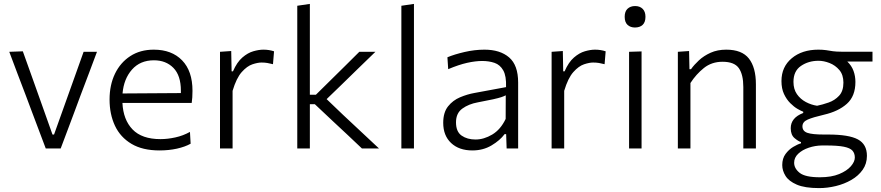

<svg xmlns="http://www.w3.org/2000/svg" viewBox="-20 -761 4513 984"><path d="M214.5 0Q197 -46.5 179 -94.2Q161 -142 144 -187L111 -275Q90 -329.5 69 -385.2Q48 -441 27.5 -495.5L97 -498Q120.5 -432.5 143.5 -368Q166.5 -303.5 190 -237.5L249 -71.5H257L316.5 -238Q340 -304 363 -368Q385.5 -432 408.5 -495.5H477Q456.5 -440.5 435.5 -384.8Q414.5 -329 393.5 -274L360.5 -185Q343 -138.5 326 -93Q308.5 -47 291 0Z M797.5 10Q710.5 10 653.8 -23.8Q597 -57.5 569.2 -116.5Q541.5 -175.5 541.5 -251Q541.5 -325.5 569.2 -383Q597 -440.5 647.8 -473.5Q698.5 -506.5 768 -506.5Q860 -506.5 913.2 -451.8Q966.5 -397 966.5 -295.5Q966.5 -259.5 962.5 -233.5H607.5Q611.5 -147.5 659.2 -97.8Q707 -48 802.5 -48Q839 -48 878.8 -56.8Q918.5 -65.5 953.5 -85L957 -24.5Q928.5 -8.5 886.8 0.8Q845 10 797.5 10ZM769 -452Q698.5 -452 656.5 -404.5Q614.5 -357 608 -282L907 -284Q907 -290 907 -296.5Q907 -374 868.8 -413Q830.5 -452 769 -452Z M1107.5 0V-495.5L1165 -499.5L1167 -395.5H1174Q1194.5 -442.5 1222 -466.2Q1249.5 -490 1278 -498.2Q1306.5 -506.5 1330 -506.5Q1359 -506.5 1384.5 -498L1379 -432Q1363 -436 1350.2 -438.2Q1337.5 -440.5 1320 -440.5Q1301 -440.5 1273.8 -431.5Q1246.5 -422.5 1219 -391.8Q1191.5 -361 1172 -295.5V0Z M1503.5 0V-731.5L1568 -741V-275.5H1599L1677 -352.5Q1713 -388 1749.5 -424Q1785.5 -460 1821.5 -495.5H1904Q1859 -452 1814.5 -408.8Q1770 -365.5 1726 -322.5L1654 -253L1737.5 -173Q1783.5 -130 1830 -86.5Q1876.5 -43 1922.5 0H1835Q1798 -35 1761 -70Q1723.5 -104.5 1687 -139L1593.5 -227H1568V0Z M2037 0V-731.5L2101.5 -741V0Z M2401 10Q2332.5 10 2292 -28Q2251.5 -66 2251.5 -131.5Q2251.5 -184.5 2276.2 -215.8Q2301 -247 2338 -262.5Q2375 -278 2411.5 -284.5L2573.5 -314.5Q2575.5 -371.5 2559.2 -400.2Q2543 -429 2514.5 -438.8Q2486 -448.5 2451.5 -448.5Q2417 -448.5 2374.2 -439Q2331.5 -429.5 2277 -406.5L2273 -467.5Q2309 -482.5 2360.8 -494.5Q2412.5 -506.5 2463 -506.5Q2543 -506.5 2589.2 -466.8Q2635.5 -427 2635.5 -338V0H2576.5L2574 -73.5H2566Q2542.5 -41.5 2499.2 -15.8Q2456 10 2401 10ZM2417 -46Q2460 -46 2502.8 -71.5Q2545.5 -97 2571.5 -151.5L2572 -272.5Q2563.5 -268 2549.5 -263.2Q2535.5 -258.5 2507.5 -252.2Q2479.5 -246 2429 -236.5Q2382 -228 2349.5 -204.5Q2317 -181 2317 -134Q2317 -86 2345.8 -66Q2374.5 -46 2417 -46Z M2807 0V-495.5L2864.5 -499.5L2866.5 -395.5H2873.5Q2894 -442.5 2921.5 -466.2Q2949 -490 2977.5 -498.2Q3006 -506.5 3029.5 -506.5Q3058.5 -506.5 3084 -498L3078.5 -432Q3062.5 -436 3049.8 -438.2Q3037 -440.5 3019.5 -440.5Q3000.5 -440.5 2973.2 -431.5Q2946 -422.5 2918.5 -391.8Q2891 -361 2871.5 -295.5V0Z M3204 0V-495.5L3268 -497.5V0ZM3234 -620Q3211 -620 3196.2 -633.5Q3181.5 -647 3181.5 -675Q3181.5 -702.5 3196.2 -716.2Q3211 -730 3235 -730Q3259 -730 3273.5 -715.8Q3288 -701.5 3288 -675Q3288 -647 3273.5 -633.5Q3259 -620 3234 -620Z M3454 0V-495.5L3511.5 -499.5L3513.5 -406.5H3521.5Q3537 -428.5 3562 -451.8Q3587 -475 3622 -490.8Q3657 -506.5 3702 -506.5Q3782.5 -506.5 3818.2 -460.8Q3854 -415 3854 -329V0H3789.5V-315Q3789.5 -379 3766.5 -411.8Q3743.5 -444.5 3683 -444.5Q3627.5 -444.5 3587.5 -412.5Q3547.5 -380.5 3518.5 -335.5V0Z M4178 203Q4104.5 203 4063.5 185.2Q4022.5 167.5 4005.8 140.5Q3989 113.5 3989 85Q3989 51 4005.8 28.2Q4022.5 5.5 4045 -8Q4067.5 -21.5 4085 -26.5V-33Q4072 -36.5 4052.2 -53Q4032.5 -69.5 4032.5 -104Q4032.5 -157.5 4096.5 -182V-188.5Q4085.5 -192.5 4067.2 -203Q4049 -213.5 4030 -232.5Q4011 -251.5 3998 -279.2Q3985 -307 3985 -345.5Q3985 -418.5 4037.8 -462.5Q4090.5 -506.5 4174 -506.5Q4196.5 -506.5 4213.5 -504Q4230.5 -501 4248.5 -498.5Q4266.5 -496 4292.5 -496H4451.5V-445.5H4322.5Q4344.5 -424.5 4354.2 -397.8Q4364 -371 4364 -341Q4364 -268 4320.2 -229Q4276.5 -190 4202.5 -173Q4146.5 -160 4119.5 -148.2Q4092.5 -136.5 4092.5 -113.5Q4092.5 -89 4117.8 -80.2Q4143 -71.5 4202.5 -71.5H4224.5Q4330.5 -71.5 4376.8 -46.5Q4423 -21.5 4423 37.5Q4423 78.5 4401 109.5Q4379 140.5 4343 161.2Q4307 182 4263.8 192.5Q4220.5 203 4178 203ZM4167.5 -219Q4195 -224.5 4226.5 -235.5Q4258 -246.5 4280.2 -270.2Q4302.5 -294 4302.5 -337.5Q4302.5 -377.5 4281.8 -402Q4261 -426.5 4231.5 -438Q4202 -449.5 4175 -449.5Q4123.5 -449.5 4085 -423.2Q4046.5 -397 4046.5 -341.5Q4046.5 -304 4064.2 -278.5Q4082 -253 4109.8 -238.2Q4137.5 -223.5 4167.5 -219ZM4182 147.5Q4241 147.5 4280.8 131Q4320.5 114.5 4340.8 91Q4361 67.5 4361 46.5Q4361 25 4349 11.2Q4337 -2.5 4305 -9Q4273 -15.5 4212.5 -15.5H4193Q4157.5 -15 4124.8 -4Q4092 7 4071 26.8Q4050 46.5 4050 73Q4050 102.5 4078.5 125Q4107 147.5 4182 147.5Z"/></svg>

Font: Heraclito Light
Style: Regular
Weight: 300
Designer: Kostas Bartsokas (font) & Cristiano Sobral (main changes)
Foundry: Kostas Bartsokas (font) & Cristiano Sobral (main changes)
Version: Version 1.00;July 8, 2020;FontCreator 13.0.0.2655 64-bit